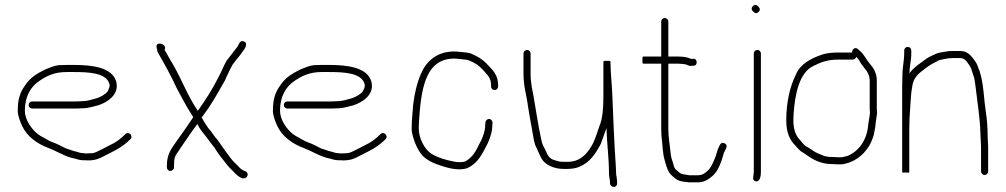

<svg xmlns="http://www.w3.org/2000/svg" viewBox="-20 -673 3965 757"><path d="M107 -245H280C288 -245 296.3 -245.3 305 -246C328.3 -246 349.1 -253.8 368 -258C404.8 -270.3 451.9 -301.1 438 -352C421.5 -407.2 345 -417 270 -417H242C231.3 -417 221 -416.7 211 -416C190 -413.4 177.2 -405.7 160 -400C125 -382.5 99.2 -367.8 78 -335C58.3 -307.7 50 -280.1 50 -236C50 -216.8 59.9 -192.3 67 -177C87.5 -133 128.1 -105 175 -88C195.7 -79.7 223 -65 243 -57L261 -51L278 -47C291.3 -42.6 298.7 -41 317 -41C349.3 -38.7 369.1 -46 389 -57L428 -77C453.3 -89.6 475.3 -105.3 494 -124C507.3 -137.3 487.3 -157.3 474 -144C457.7 -127.7 438.5 -112 416 -102L377 -82C365.9 -77.6 355.4 -69 341 -69C333.7 -68.3 326 -68 318 -68C302.2 -69.3 297 -69.5 285 -74L269 -78C263 -80 257.3 -82 252 -84C235.3 -88.2 232.6 -92.2 214 -101C194.3 -110.8 182.6 -112.2 167 -122C148.7 -132.2 132.5 -139.5 118.5 -153.5C101 -171 78 -202.4 78 -237C78 -292.9 101.2 -331.5 135 -354C163.9 -373.2 193.6 -389 242 -389H270C326.2 -389 398.5 -386.8 411 -343C415.5 -333.9 407.6 -318.6 404 -312C393.6 -299.8 375 -289.6 359 -285C342.3 -280.8 325.1 -274 303 -274C295 -273.3 287.3 -273 280 -273H107C99.1 -273 93 -266.9 93 -259C93 -251.1 99.1 -245 107 -245Z M601 -468.5C601 -468.2 601.3 -467.7 602 -467C627.8 -421.8 653.7 -375.9 677 -325C690.9 -298.4 703.9 -275.2 717 -251.5C725 -237 733.9 -225.2 742 -211C721.1 -179.7 700.5 -149.7 678 -119C658.6 -89.9 638 -68.6 638 -21V-13C638 -5.3 644 1 651.5 1C659 1 666 -5.3 666 -13V-21C666 -25.7 666.3 -32 667 -40C668.7 -57.4 674 -62.6 683 -76L701 -103C708.3 -113 715 -122.7 721 -132C731 -148.3 747.1 -167.7 758 -184C760.7 -179.3 763 -175 765 -171C774.6 -155.4 782.1 -148.2 792 -135L804 -119C811.2 -108.2 819.4 -99.6 827 -89L837 -73C840.3 -67.7 845.3 -61 852 -53C863.6 -39.1 873.7 -23.3 885 -12L900 3C908.8 12.9 932.6 37.8 949 28C960.1 21.4 958.3 5.8 947 2C934.8 -2.1 928.7 -7.1 920 -17L905 -32C893.9 -41.3 884.3 -57.6 874 -70C860 -88.6 851.5 -103 838 -121C824.4 -134.6 814.7 -154.3 801 -168C791.9 -180.7 783.7 -194.7 775 -210C777.7 -212.7 780 -215.7 782 -219C810.2 -255.9 831.7 -294.2 855 -335L867 -356L873 -370L880 -384C882.2 -390.7 893.8 -412.7 897 -418C908 -434.5 925.6 -452.3 936 -469C943.6 -477.7 960.5 -501.7 942 -509.5C924.6 -516.9 922.1 -495.7 914 -486C902.7 -470.1 884.5 -449.1 873 -433C861.5 -413 852.4 -388 841 -368C817.4 -320.7 789.7 -278 760 -236C759.3 -236.7 758.7 -237.7 758 -239C720.7 -292.9 693.2 -367.3 658 -426C647 -443.1 639.6 -459.4 629 -476C629.7 -477.3 630 -478.7 630 -480C637.6 -499 597 -511 597 -490.5C597 -482.4 601 -474.6 601 -468.5Z M1113 -245H1286C1294 -245 1302.3 -245.3 1311 -246C1334.3 -246 1355.1 -253.8 1374 -258C1410.8 -270.3 1457.9 -301.1 1444 -352C1427.5 -407.2 1351 -417 1276 -417H1248C1237.3 -417 1227 -416.7 1217 -416C1196 -413.4 1183.2 -405.7 1166 -400C1131 -382.5 1105.2 -367.8 1084 -335C1064.3 -307.7 1056 -280.1 1056 -236C1056 -216.8 1065.9 -192.3 1073 -177C1093.5 -133 1134.1 -105 1181 -88C1201.7 -79.7 1229 -65 1249 -57L1267 -51L1284 -47C1297.3 -42.6 1304.7 -41 1323 -41C1355.3 -38.7 1375.1 -46 1395 -57L1434 -77C1459.3 -89.6 1481.3 -105.3 1500 -124C1513.3 -137.3 1493.3 -157.3 1480 -144C1463.7 -127.7 1444.5 -112 1422 -102L1383 -82C1371.9 -77.6 1361.4 -69 1347 -69C1339.7 -68.3 1332 -68 1324 -68C1308.2 -69.3 1303 -69.5 1291 -74L1275 -78C1269 -80 1263.3 -82 1258 -84C1241.3 -88.2 1238.6 -92.2 1220 -101C1200.3 -110.8 1188.6 -112.2 1173 -122C1154.7 -132.2 1138.5 -139.5 1124.5 -153.5C1107 -171 1084 -202.4 1084 -237C1084 -292.9 1107.2 -331.5 1141 -354C1169.9 -373.2 1199.6 -389 1248 -389H1276C1332.2 -389 1404.5 -386.8 1417 -343C1421.5 -333.9 1413.6 -318.6 1410 -312C1399.6 -299.8 1381 -289.6 1365 -285C1348.3 -280.8 1331.1 -274 1309 -274C1301 -273.3 1293.3 -273 1286 -273H1113C1105.1 -273 1099 -266.9 1099 -259C1099 -251.1 1105.1 -245 1113 -245Z M1944 -332V-338C1944 -354.8 1939 -373 1931 -384C1927 -391.3 1920 -400 1910 -410C1891.2 -430.2 1880.3 -440.9 1856 -453C1843.3 -458.4 1835.8 -464.8 1817 -466C1800.6 -467.3 1785.5 -470 1770 -470C1702.5 -470 1660.6 -431 1640 -383C1624.6 -347.1 1614.4 -306.1 1609 -260C1607.1 -228.5 1603 -199.5 1603 -167C1603 -157 1604.7 -146.3 1608 -135C1615.7 -106.2 1629.3 -78.1 1646 -59C1660.6 -44.4 1680.9 -32.9 1702 -25.5C1732.8 -14.7 1782 3.3 1822 -10C1856.9 -25.5 1876.2 -55.3 1893 -89L1902 -106C1910.9 -126.1 1921 -150.6 1921 -179L1922 -189C1922 -196.6 1916 -204 1908.5 -204C1901 -204 1894 -197.7 1894 -190L1893 -180C1893 -155.7 1884.4 -136.2 1877 -119L1868 -102C1860.4 -85 1848.3 -63.1 1835 -52C1826.9 -43.9 1815.3 -34 1800 -34C1796 -33.3 1791.7 -33.3 1787 -34C1782.3 -34 1777.3 -34.5 1772 -35.5C1736.2 -42.2 1705.1 -51.7 1679 -68C1654.1 -85.8 1631 -126 1631 -168C1631 -176.7 1631.3 -185.7 1632 -195C1639.9 -305.7 1650.8 -442 1770 -442C1786.2 -442 1798.7 -439.2 1814 -438C1829.5 -436.6 1833.6 -432.4 1844 -428C1865.3 -417.3 1872.6 -409.7 1890 -391C1904.2 -374.5 1916 -364.3 1916 -338V-332C1916 -324.1 1922.1 -318 1930 -318C1937.9 -318 1944 -324.1 1944 -332Z M2044 -462V-383C2044 -330.7 2056 -299.7 2062 -252L2069.5 -207C2071.8 -193 2074.7 -177.3 2078 -160C2083.4 -131.7 2085.3 -106.9 2096 -89C2100.7 -78.3 2109.9 -57 2115 -48C2128.5 -23.7 2163.9 -7 2201 -7H2218C2232.1 -7 2252.3 -9.7 2263 -15C2305.5 -32 2327.9 -66.5 2349 -106C2355.5 -122.2 2363.7 -149.3 2370 -165C2370 -166.3 2370.3 -167.7 2371 -169C2372.9 -108.3 2381 -46.6 2381 7C2381 15 2381.7 22.3 2383 29L2385 43V51C2386.2 58.2 2392.5 64 2400.5 64C2407.8 64 2414.3 56.9 2413 49V41L2411 23C2409.7 19 2409 13.7 2409 7C2409 -0.3 2408.7 -8.7 2408 -18C2401.8 -105.1 2397.6 -212.2 2394 -303C2392.4 -342.4 2387 -389 2387 -427V-430C2387 -432.7 2382.3 -433.7 2373 -433C2363.7 -433.7 2359 -432.7 2359 -430V-298C2359 -254.7 2357.1 -206.7 2343 -175C2333.5 -148.8 2324.7 -115.1 2310 -94C2292 -64 2266.1 -35 2218 -35H2201C2186.3 -35 2183.5 -36.6 2168 -41C2145.6 -47.1 2139.3 -60.2 2131 -80L2120 -102C2118 -106.7 2116 -113.7 2114 -123C2102.1 -176.5 2092.8 -241.2 2083 -297L2077 -327C2074.2 -345 2072 -362 2072 -383V-462C2072 -469.9 2065.9 -476 2058 -476C2050.1 -476 2044 -469.9 2044 -462Z M2587 -588V-450H2516C2513.3 -450 2512.3 -445.3 2513 -436C2512.3 -426.7 2513.3 -422 2516 -422H2587V-167C2587 -156.3 2587.3 -146.3 2588 -137C2592.3 -106.8 2592 -71.4 2600 -43.5C2607.5 -17.2 2612.2 5.4 2631 21C2643.4 32.3 2651.2 38.5 2667 42L2681 44L2697 46H2731C2756.8 46 2774.8 33.4 2789 21C2813.1 -0.1 2824.1 -35.2 2834 -70C2837.8 -81.3 2854.4 -98.7 2837.5 -107.5C2825.1 -114 2819.4 -105.2 2815 -95C2807 -80.6 2805.5 -63.8 2798.5 -48.5C2790.6 -31.1 2784.1 -11.8 2770 0C2760.5 9.5 2749.3 18 2731 18H2698L2686 16C2666.6 13.6 2661.7 11.7 2650 0C2638.8 -8.4 2637.9 -13.4 2634 -29C2629.3 -43.2 2625.6 -52.5 2624 -69C2621 -101.9 2615 -131 2615 -167V-422H2655C2662.3 -422 2681.1 -420.4 2687 -418C2696.2 -412.5 2704.2 -412.5 2715 -414C2732.4 -414 2729.9 -444.4 2713 -441H2706C2704 -441 2701.7 -441.7 2699 -443C2689 -448 2668.9 -450 2655 -450H2615V-588C2615 -595.7 2608 -602 2600.5 -602C2593 -602 2587 -595.7 2587 -588Z M2952 -462V6C2952 19.9 2942.8 37.2 2958.5 41.5C2976.2 46.3 2980 20.9 2980 6V-462C2980 -469.9 2973.9 -476 2966 -476C2958.1 -476 2952 -469.9 2952 -462ZM2948 -629C2954.6 -622.4 2962 -617 2971 -626C2980 -635 2974.6 -642.4 2968 -649C2954.7 -662.3 2934.7 -642.3 2948 -629Z M3438 -231C3437.3 -235 3437 -239 3437 -243V-355C3437 -384 3424.3 -404.9 3410 -421C3394.8 -438.3 3388.9 -455.8 3372 -471L3363 -479C3352.7 -489.3 3338.1 -479.4 3340 -466H3283C3262 -466 3238.1 -463.4 3222 -458C3178 -443.3 3134.7 -420.7 3118 -379C3094.3 -331.7 3080 -269.3 3080 -199C3080 -152.9 3091.9 -123.1 3115 -100C3124.8 -90.2 3132.4 -78.3 3145 -72L3157 -64C3184.9 -44.1 3215.1 -26 3262 -26C3271.3 -25.3 3278.3 -25 3283 -25H3297C3302.3 -25 3308 -26 3314 -28C3358.5 -37.9 3396 -73.1 3413.5 -110.5C3417.8 -119.8 3425.8 -139 3427 -151C3428.4 -160.9 3432 -173.5 3432 -184C3433.1 -193.1 3438 -222.2 3438 -231ZM3404 -188C3404 -186 3403.3 -180.3 3402 -171C3395.4 -117.9 3364.1 -75.3 3321 -58C3314.3 -56.9 3304.3 -53 3297 -53H3283C3278.3 -53 3271.7 -53.3 3263 -54C3254.3 -54 3248.3 -54.3 3245 -55L3233 -57C3224.8 -59.7 3205.5 -67.7 3198 -71.5C3183.3 -78.8 3172.9 -89.4 3158 -96C3148.6 -101.7 3143.1 -111.9 3135 -120C3116.9 -138.1 3108 -162.9 3108 -199.5C3108 -207.8 3108.3 -216.3 3109 -225C3114.3 -299.2 3130.3 -384.6 3185 -412C3213.6 -426.3 3240.7 -438 3283 -438H3342C3348.7 -438 3353.3 -441.7 3356 -449C3364.8 -440.2 3368.8 -433.1 3375 -422C3387.7 -402.9 3409 -386.9 3409 -355V-243C3409 -238.3 3409.3 -233.7 3410 -229C3410 -220.6 3404.8 -194.6 3404 -188Z M3545 -474V-463C3545 -430.9 3538 -411.1 3538 -375C3537.3 -361.7 3537 -348 3537 -334V6C3537 8 3541.7 8.3 3551 7C3560.3 8.3 3565 8 3565 6V-163C3565 -189.3 3566.4 -223.3 3568.5 -246C3571 -273 3571.2 -303.8 3576 -328C3580.7 -370 3603.8 -384.3 3630 -404.5C3646.8 -417.5 3663.4 -426.2 3683 -436C3697 -438.8 3717.4 -444 3734 -444H3766C3784.5 -444 3791.8 -429.6 3801 -417C3809.8 -404.5 3810.4 -397.7 3815 -384L3821 -366C3823.5 -352.4 3825.6 -338.9 3827 -326C3831.2 -288.4 3837.5 -248.4 3841 -211.5L3843 -190.5C3844.3 -176.8 3845 -167.4 3845 -153C3845.7 -147.7 3846 -141.7 3846 -135C3846 -123.1 3848 -107.5 3848 -96V3C3848 10.1 3854.6 17 3862 17C3869.4 17 3876 10.1 3876 3V-96C3876 -107.2 3874 -122.9 3874 -135C3874 -169.5 3871.4 -203.3 3866.5 -234.5C3859.3 -280.2 3859 -328.2 3848 -372L3842 -394C3834.3 -409.5 3835.4 -417 3824 -433C3810.1 -451.5 3796.1 -472 3766 -472H3734C3726.7 -472 3719 -471.3 3711 -470C3700.5 -467.7 3682.1 -465.9 3673 -462C3660.8 -456.8 3644.9 -449.6 3633 -442C3610.3 -424.3 3582.2 -408.3 3566 -384C3566 -416.4 3573 -432.6 3573 -463V-474C3573 -481.9 3566.9 -488 3559 -488C3551.1 -488 3545 -481.9 3545 -474Z"/></svg>

Font: HoneyBee
Style: XLit
Weight: 200
Foundry: Cannot Into Space Fonts
Version: Version 0.89